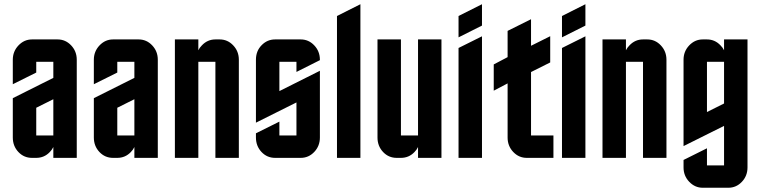

<svg xmlns="http://www.w3.org/2000/svg" viewBox="-20 -740 3564 900"><path d="M129.9 0Q92.3 0 66.4 -27.3Q40 -55.2 40 -95.2V-279.8L230 -375V-450.2H149.9V-399.9L40 -345.2V-460Q40 -499 66.4 -526.9Q93.3 -555.2 129.9 -555.2H250Q287.1 -555.2 313.5 -527.3Q339.8 -499.5 339.8 -460V0H230V-50.8Q224.1 -38.1 213.4 -27.3Q187.5 0 149.9 0ZM149.9 -234.9V-105H230V-274.9Z M509.8 0Q472.2 0 446.3 -27.3Q419.9 -55.2 419.9 -95.2V-279.8L609.9 -375V-450.2H529.8V-399.9L419.9 -345.2V-460Q419.9 -499 446.3 -526.9Q473.1 -555.2 509.8 -555.2H629.9Q667 -555.2 693.4 -527.3Q719.7 -499.5 719.7 -460V0H609.9V-50.8Q604 -38.1 593.3 -27.3Q567.4 0 529.8 0ZM529.8 -234.9V-105H609.9V-274.9Z M909.7 0H799.8V-555.2H909.7V-504.4Q915.5 -516.6 926.3 -527.3Q952.6 -555.2 989.7 -555.2H1009.8Q1046.9 -555.2 1073.2 -527.3Q1099.6 -499.5 1099.6 -460V0H989.7V-450.2H909.7Z M1179.7 -460Q1179.7 -501 1206.1 -527.8Q1232.4 -555.2 1269.5 -555.2H1389.6Q1426.8 -555.2 1453.1 -527.3Q1479.5 -499.5 1479.5 -460V-458L1369.6 -402.8V-450.2H1289.6V-313L1479.5 -408.2V-95.2Q1479.5 -55.7 1453.1 -27.8Q1426.8 0 1389.6 0H1269.5Q1231.9 0 1206.1 -27.3Q1179.7 -55.2 1179.7 -95.2V-115.2L1289.6 -169.9V-105H1369.6V-259.8L1179.7 -165Z M1559.6 0V-665L1669.4 -720.2V0Z M1939.5 -555.2H2049.3V0H1939.5V-50.8Q1933.6 -38.1 1922.9 -27.3Q1897 0 1859.4 0H1839.4Q1801.8 0 1775.9 -27.3Q1749.5 -55.2 1749.5 -95.2V-555.2H1859.4V-105H1939.5Z M2129.4 -665 2239.3 -720.2V-620.1L2129.4 -564.9ZM2129.4 0V-515.1L2239.3 -569.8V0Z M2469.2 -105H2574.2V0H2449.2Q2412.1 0 2385.7 -27.8Q2359.4 -55.7 2359.4 -95.2V-349.1L2294.4 -314.9V-438L2359.4 -472.2V-595.2L2469.2 -649.9V-525.4L2559.1 -570.3V-447.3L2469.2 -402.3Z M2614.3 -665 2724.1 -720.2V-620.1L2614.3 -564.9ZM2614.3 0V-515.1L2724.1 -569.8V0Z M2914.1 0H2804.2V-555.2H2914.1V-504.4Q2919.9 -516.6 2930.7 -527.3Q2957 -555.2 2994.1 -555.2H3014.2Q3051.3 -555.2 3077.6 -527.3Q3104 -499.5 3104 -460V0H2994.1V-450.2H2914.1Z M3293.9 -214.8 3374 -254.9V-450.2H3293.9ZM3483.9 44.9Q3483.9 84.5 3457.5 112.3Q3431.2 140.1 3394 140.1H3273.9Q3237.3 140.1 3210.4 111.8Q3184.1 84 3184.1 44.9V9.8L3293.9 -44.9V35.2H3374V-149.9L3184.1 -55.2V-460Q3184.1 -499 3210.4 -526.9Q3237.3 -555.2 3273.9 -555.2H3293.9Q3331.1 -555.2 3357.4 -527.3Q3368.2 -516.6 3374 -504.4V-555.2H3483.9Z"/></svg>

Font: Horta
Style: Regular
Weight: 600
Width: 3
Version: Version 0.11